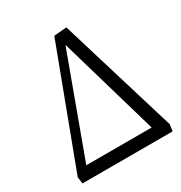

<svg xmlns="http://www.w3.org/2000/svg" viewBox="-166 -824 892 944"><g transform="rotate(-30 280.0 -352.0)"><path d="M30 0 25 -38 273 -698 345 -704 547 -38 542 0ZM91 -68H462L299 -629H297Z"/></g></svg>

Font: Literata Light
Style: Italic
Weight: 300
Italic angle: -2°
Designer: Latin by Veronika Burian and Jose Scaglione. Greek by Irene Vlachou. Cyrillic by Vera Evstafieva
Foundry: TypeTogether
Version: Version 3.103;gftools[0.9.29]